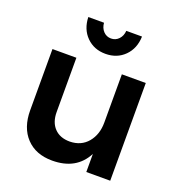

<svg xmlns="http://www.w3.org/2000/svg" viewBox="-135 -868 927 988"><g transform="rotate(20 328.0 -374.0)"><path d="M575 -535V0H444V-99Q390 5 258 5Q168 5 116 -50Q64 -105 64 -200V-535H195V-238Q195 -182 225.5 -150Q256 -118 310 -118Q372 -119 408 -162Q444 -205 444 -271V-535ZM328 -689Q353 -689 370 -707Q387 -725 389 -753H475Q473 -687 432 -646Q391 -605 328 -605Q265 -605 224 -646Q183 -687 181 -753H267Q269 -725 286 -707Q303 -689 328 -689Z"/></g></svg>

Font: Montserrat Medium
Style: Regular
Weight: 500
Designer: Julieta Ulanovsky
Foundry: Julieta Ulanovsky
Version: Version 6.001